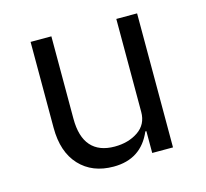

<svg xmlns="http://www.w3.org/2000/svg" viewBox="-83 -609 765 714"><g transform="rotate(-15 300.0 -252.0)"><path d="M422 -84H418Q377 12 271 12Q189 12 140.5 -40Q92 -92 92 -185V-516H172V-199Q172 -129 203 -94Q234 -59 294 -59Q347 -59 384.5 -84.5Q422 -110 422 -158V-516H502V0H422Z"/></g></svg>

Font: iA Writer Duo S
Style: Regular
Weight: 400
Designer: Mike Abbink, Paul van der Laan, Pieter van Rosmalen, Oliver Reichenstein
Foundry: Bold Monday and Information Architects Inc.
Version: Version 2.000